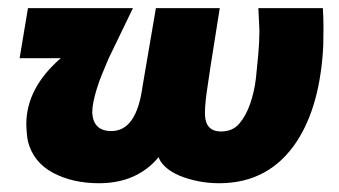

<svg xmlns="http://www.w3.org/2000/svg" viewBox="-20 -430 812 460"><path d="M505 9Q478.5 9 454 4Q429.5 -1 410 -9.2Q390.5 -17.5 377.2 -29.2Q364 -41 360 -53.5Q308 9 217 9Q154 9 107 -16Q60 -41 47 -91Q44 -104.5 43 -132Q43 -219 125.5 -290.5H27L47 -410.5H298.5L240 -289.5Q233 -272 225.2 -254Q217.5 -236 212 -217.5Q201 -182.5 201 -160Q203.5 -116 247 -116Q307 -116 321.5 -223L353.5 -410.5H506.5Q477.5 -229 477 -221Q471.5 -186 471 -161.5Q471 -152.5 472 -145.5Q477 -115 509.5 -115Q537.5 -115 553.5 -134Q569.5 -153 579.2 -181Q589 -209 593 -241Q596 -270.5 598.8 -299.8Q601.5 -329 601.5 -357.5L599 -410.5H753.5Q755 -387.5 755 -365.5Q755 -343 754.5 -321.5Q747.5 -177.5 691 -91Q625 9 505 9Z"/></svg>

Font: Lucymar Sans ExtraBold
Style: Italic
Weight: 800
Italic angle: -10°
Foundry: The League of Moveable Type (original font) / Main changes by Cristiano Sobral with portions from Mirco Monsees
Version: Version 2.00;August 30, 2020;FontCreator 13.0.0.2681 64-bit